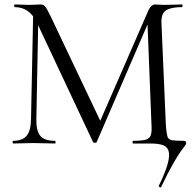

<svg xmlns="http://www.w3.org/2000/svg" viewBox="-20 -645 875 863"><path d="M704.2 195.8Q702.4 199 697.6 196.3Q692.8 193.6 693.8 190.4Q723.8 128.4 733.9 90.7Q744 53 737.6 33.2Q731.2 13.4 710.4 6.7Q689.6 0 656.8 0H578Q575.8 0 575.8 -6Q575.8 -12 578 -12Q616.4 -12 634.3 -17Q652.2 -22 657.6 -37Q663 -52 661 -81L642 -564.2L675.4 -609.8L414.8 -7Q413.8 -3 406.9 -3Q400 -3 398 -7L146.6 -542Q113.4 -613 46 -613Q43.8 -613 43.8 -619Q43.8 -625 46 -625Q62.2 -625 80.4 -624Q98.6 -623 110.6 -623Q127 -623 140.5 -624Q154 -625 161 -625Q175 -625 182.9 -615.8Q190.8 -606.6 207 -573L435 -93L404.2 -41.4L647.8 -600Q653 -611.6 661.1 -618.3Q669.2 -625 677.8 -625Q683.8 -625 694 -624Q704.2 -623 717.6 -623Q744.8 -623 762.1 -624Q779.4 -625 798.2 -625Q800.4 -625 800.4 -619Q800.4 -613 798.2 -613Q749.8 -613 727.1 -599.2Q704.4 -585.4 705.6 -543.8L725.6 -81Q728.4 -47 732.3 -32.5Q736.2 -18 752.6 -15Q769 -12 805.6 -12Q817 -12 817 -2Q817 3 811.1 10.3Q805.2 17.6 792.1 35.9Q779 54.2 757.4 91.8Q735.8 129.4 704.2 195.8ZM39 0Q36.8 0 36.8 -6Q36.8 -12 39 -12Q80.8 -12 99.6 -34.6Q118.4 -57.2 119.4 -108.6L129.4 -602L152.8 -600L143.4 -108.6Q142.4 -57.2 160.9 -34.6Q179.4 -12 227.6 -12Q229.8 -12 229.8 -6Q229.8 0 227.6 0Q205.6 0 182.2 -1Q158.8 -2 130.6 -2Q105 -2 82.2 -1Q59.4 0 39 0Z"/></svg>

Font: Cormorant Light
Style: Regular
Weight: 300
Designer: Christian Thalmann (Catharsis Fonts)
Foundry: Catharsis Fonts
Version: Version 4.000